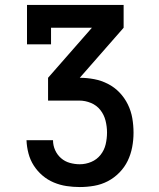

<svg xmlns="http://www.w3.org/2000/svg" viewBox="-20 -550 640 775"><path d="M302 205Q275 205 248.5 201Q222 197 197 186.5Q172 176 151.5 158.5Q131 141 116.5 118.5Q102 96 95 69.5Q88 43 87 16H194Q194 37 202.5 56Q211 75 226.5 88.5Q242 102 262 107.5Q282 113 302 113Q326 113 348.5 103.5Q371 94 386 75Q401 56 406.5 32.5Q412 9 412 -15Q412 -39 406 -63Q400 -87 385 -106Q370 -125 347 -134.5Q324 -144 300 -144H174V-236L351 -438H186V-371H89V-530H479V-438L302 -236Q331 -236 360 -230.5Q389 -225 415.5 -211.5Q442 -198 462.5 -176.5Q483 -155 496 -128.5Q509 -102 514 -73Q519 -44 519 -14Q519 15 513.5 44Q508 73 495.5 99Q483 125 462 146.5Q441 168 415 181.5Q389 195 360 200Q331 205 302 205Z"/></svg>

Font: Iosevka Slab Semibold Extended
Style: Regular
Weight: 600
Width: 7
Monospace: yes
Designer: Belleve Invis
Foundry: Belleve Invis
Version: Version 11.1.0; ttfautohint (v1.8.3)